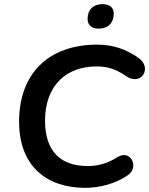

<svg xmlns="http://www.w3.org/2000/svg" viewBox="-20 -895 718 925"><path d="M391 10C460 10 537 -10 596 -51C652 -89 610 -176 548 -139C499 -108 453 -95 402 -95C270 -95 197 -169 197 -313C197 -483 299 -575 445 -575C501 -575 542 -560 586 -529C662 -477 716 -570 646 -617C590 -656 527 -680 449 -680C211 -680 72 -538 72 -309C72 -95 204 10 391 10ZM455 -757C501 -757 528 -785 528 -829C528 -859 508 -875 474 -875C429 -875 402 -848 402 -804C402 -774 422 -757 455 -757Z"/></svg>

Font: SN Pro Semibold
Style: Italic
Weight: 600
Italic angle: -9°
Designer: Tobias Whetton
Foundry: Supernotes
Version: Version 1.001;Glyphs 3.2 (3249)